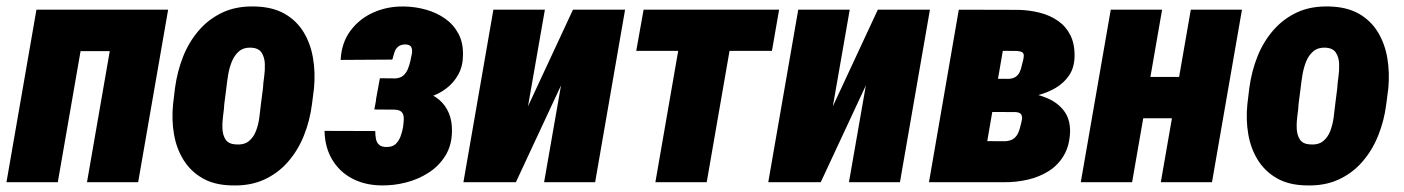

<svg xmlns="http://www.w3.org/2000/svg" viewBox="-33 -558 4300 588"><path d="M374 -528.3 352.1 -401.4H162.6L185.1 -528.3ZM235.8 -528.3 144 0H-13.2L78.6 -528.3ZM481.9 -528.3 390.1 0H233.4L325.2 -528.3Z M497.1 -239.3 502.9 -288.1Q509.8 -339.4 527.8 -384.8Q545.9 -430.2 576.4 -465.3Q606.9 -500.5 649.7 -520.3Q692.4 -540 749 -538.1Q802.2 -536.6 838.6 -515.9Q875 -495.1 896.5 -460Q918 -424.8 925.5 -380.6Q933.1 -336.4 928.7 -288.6L922.4 -238.8Q916 -188.5 897.7 -142.8Q879.4 -97.2 848.9 -62.3Q818.4 -27.3 775.6 -7.8Q732.9 11.7 676.8 9.8Q623.5 8.8 587.2 -12.2Q550.8 -33.2 529.1 -68.1Q507.3 -103 499.8 -147.2Q492.2 -191.4 497.1 -239.3ZM660.2 -288.6 653.8 -238.8Q653.3 -225.1 650.4 -205.1Q647.5 -185.1 648.2 -164.8Q648.9 -144.5 657.7 -130.9Q666.5 -117.2 688.5 -115.7Q714.4 -113.8 729 -125.7Q743.7 -137.7 751 -157Q758.3 -176.3 761.2 -198Q764.2 -219.7 766.1 -239.3L772.5 -289.1Q772.9 -302.2 775.9 -322.3Q778.8 -342.3 778.1 -362.3Q777.3 -382.3 768.3 -396.5Q759.3 -410.6 736.8 -412.1Q713.4 -413.1 699 -400.9Q684.6 -388.7 676.8 -368.9Q668.9 -349.1 665.5 -327.6Q662.1 -306.2 660.2 -288.6Z M1221.7 -251.5 1118.2 -252 1130.4 -318.4 1177.7 -317.9Q1193.4 -318.8 1202.4 -326.9Q1211.4 -335 1216.3 -347.2Q1221.2 -359.4 1224.1 -372.6Q1226.1 -381.8 1228.3 -393.3Q1230.5 -404.8 1226.8 -413.1Q1223.1 -421.4 1209 -421.9Q1194.8 -421.9 1186.8 -415.5Q1178.7 -409.2 1175 -397.9Q1171.4 -386.7 1168.5 -375.5L1010.3 -374.5Q1012.7 -426.8 1040.3 -463.9Q1067.9 -501 1111.1 -520Q1154.3 -539.1 1204.1 -538.1Q1239.3 -537.6 1272 -528.3Q1304.7 -519 1330.6 -500.7Q1356.4 -482.4 1371.3 -454.1Q1386.2 -425.8 1384.8 -387.2Q1384.3 -354.5 1370.1 -329.1Q1356 -303.7 1332.8 -286.4Q1309.6 -269 1280.8 -260.3Q1252 -251.5 1221.7 -251.5ZM1125.5 -287.1 1209.5 -286.6Q1240.2 -285.2 1266.6 -276.9Q1293 -268.6 1312.3 -252.2Q1331.5 -235.8 1341.8 -211.2Q1352.1 -186.5 1351.1 -153.3Q1350.1 -111.3 1330.3 -80.1Q1310.5 -48.8 1278.8 -28.6Q1247.1 -8.3 1209 1.2Q1170.9 10.7 1133.3 9.8Q1083 8.8 1044.7 -11.7Q1006.3 -32.2 984.1 -69.6Q961.9 -106.9 960.9 -157.2L1116.2 -156.7Q1116.2 -143.6 1118.4 -132.3Q1120.6 -121.1 1128.4 -114.3Q1136.2 -107.4 1151.9 -107.9Q1169.4 -107.9 1179 -117.2Q1188.5 -126.5 1193.6 -140.1Q1198.7 -153.8 1201.2 -168Q1203.1 -180.7 1203.6 -192.6Q1204.1 -204.6 1199 -212.6Q1193.8 -220.7 1177.7 -222.2L1113.3 -222.7Z M1584 -232.4 1721.7 -528.3H1881.3L1789.6 0H1633.3L1685.1 -296.4L1546.9 0H1386.2L1478 -528.3H1635.7Z M2223.1 -528.3 2131.3 0H1974.1L2065.9 -528.3ZM2353 -528.3 2331.1 -402.3H1915.5L1938 -528.3Z M2517.6 -232.4 2655.3 -528.3H2814.9L2723.1 0H2566.9L2618.7 -296.4L2480.5 0H2319.8L2411.6 -528.3H2569.3Z M3072.3 -214.8 2942.9 -215.3 2960 -316.9 3055.7 -316.4Q3069.8 -317.4 3077.6 -322.8Q3085.4 -328.1 3089.8 -337.4Q3094.2 -346.7 3096.7 -359.4Q3099.1 -368.2 3100.8 -375.7Q3102.5 -383.3 3102.3 -388.9Q3102.1 -394.5 3097.7 -397.7Q3093.3 -400.9 3082.5 -401.9L3038.1 -402.3L2968.8 0H2812L2903.3 -528.3L3086.9 -527.8Q3121.1 -526.9 3152.3 -518.8Q3183.6 -510.7 3207.8 -493.7Q3231.9 -476.6 3245.4 -449.5Q3258.8 -422.4 3257.8 -383.8Q3256.8 -350.1 3241 -326.9Q3225.1 -303.7 3200 -288.8Q3174.8 -273.9 3145 -266.4Q3115.2 -258.8 3086.9 -256.3ZM3040.5 0H2867.7L2938.5 -126L3045.9 -125.5Q3061 -126.5 3070.1 -132.6Q3079.1 -138.7 3084.2 -148.9Q3089.4 -159.2 3092.3 -172.9Q3095.2 -183.1 3096.7 -192.4Q3098.1 -201.7 3094.2 -207.8Q3090.3 -213.9 3077.1 -214.8L2963.9 -215.3L2982.9 -316.9L3085.4 -316.4L3108.4 -275.4Q3143.1 -270.5 3174.3 -257.3Q3205.6 -244.1 3225.1 -219Q3244.6 -193.8 3244.1 -154.8Q3242.7 -112.3 3225.3 -82.5Q3208 -52.7 3179.2 -34.4Q3150.4 -16.1 3114.5 -7.8Q3078.6 0.5 3040.5 0Z M3635.7 -322.3 3612.8 -195.8H3410.2L3432.1 -322.3ZM3525.9 -528.3 3434.1 0H3276.9L3368.7 -528.3ZM3770.5 -528.3 3678.7 0H3522L3613.8 -528.3Z M3787.1 -239.3 3793 -288.1Q3799.8 -339.4 3817.9 -384.8Q3835.9 -430.2 3866.5 -465.3Q3897 -500.5 3939.7 -520.3Q3982.4 -540 4039.1 -538.1Q4092.3 -536.6 4128.7 -515.9Q4165 -495.1 4186.5 -460Q4208 -424.8 4215.6 -380.6Q4223.1 -336.4 4218.8 -288.6L4212.4 -238.8Q4206.1 -188.5 4187.7 -142.8Q4169.4 -97.2 4138.9 -62.3Q4108.4 -27.3 4065.7 -7.8Q4022.9 11.7 3966.8 9.8Q3913.6 8.8 3877.2 -12.2Q3840.8 -33.2 3819.1 -68.1Q3797.4 -103 3789.8 -147.2Q3782.2 -191.4 3787.1 -239.3ZM3950.2 -288.6 3943.8 -238.8Q3943.4 -225.1 3940.4 -205.1Q3937.5 -185.1 3938.2 -164.8Q3939 -144.5 3947.8 -130.9Q3956.5 -117.2 3978.5 -115.7Q4004.4 -113.8 4019 -125.7Q4033.7 -137.7 4041 -157Q4048.3 -176.3 4051.3 -198Q4054.2 -219.7 4056.2 -239.3L4062.5 -289.1Q4063 -302.2 4065.9 -322.3Q4068.8 -342.3 4068.1 -362.3Q4067.4 -382.3 4058.3 -396.5Q4049.3 -410.6 4026.9 -412.1Q4003.4 -413.1 3989 -400.9Q3974.6 -388.7 3966.8 -368.9Q3959 -349.1 3955.6 -327.6Q3952.1 -306.2 3950.2 -288.6Z"/></svg>

Font: Roboto Condensed Black
Style: Italic
Weight: 900
Italic angle: -12°
Designer: Christian Robertson
Foundry: Google
Version: Version 3.008; 2023